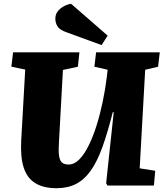

<svg xmlns="http://www.w3.org/2000/svg" viewBox="-20 -979 870 1013"><path d="M717 -91 799 -78 792 0H547L540 -12L580 -387H575Q548 -280 520.5 -203.5Q493 -127 459 -79Q425 -31 381 -8.5Q337 14 278 14Q210 14 166.5 -12.5Q123 -39 105 -95Q87 -151 92 -239L113 -612L40 -627L49 -703H399L391 -627L312 -610L291 -228Q288 -184 291.5 -158Q295 -132 307 -121.5Q319 -111 342 -111Q372 -111 398.5 -138Q425 -165 448 -211.5Q471 -258 489.5 -317Q508 -376 521.5 -440.5Q535 -505 543 -568L548 -611L478 -627L487 -703H823L814 -627L746 -611ZM548 -791 516 -741 333 -808Q295 -821 283.5 -839.5Q272 -858 272 -880Q272 -903 284.5 -919Q297 -935 316 -945.5Q335 -956 355 -959Z"/></svg>

Font: Literata 18pt ExtraBold
Style: Italic
Weight: 800
Italic angle: -2°
Designer: Latin by Veronika Burian and Jose Scaglione. Greek by Irene Vlachou. Cyrillic by Vera Evstafieva
Foundry: TypeTogether
Version: Version 3.103;gftools[0.9.29]